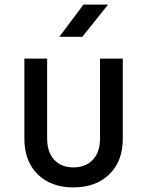

<svg xmlns="http://www.w3.org/2000/svg" viewBox="-20 -805 640 835"><path d="M299 10Q202 10 144 -47Q86 -104 86 -202V-550H185V-202Q185 -144 215.5 -110.5Q246 -77 299 -77Q353 -77 384 -110.5Q415 -144 415 -202V-550H514V-202Q514 -104 455.5 -47Q397 10 299 10ZM238 -645 343 -785H450L338 -645Z"/></svg>

Font: JetBrains Mono NL Medium
Style: Regular
Weight: 500
Monospace: yes
Designer: Philipp Nurullin, Konstantin Bulenkov
Foundry: JetBrains
Version: Version 2.305; ttfautohint (v1.8.4.7-5d5b)